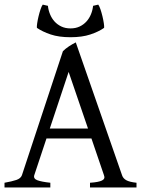

<svg xmlns="http://www.w3.org/2000/svg" viewBox="-20 -831 635 851"><path d="M370.1 -261.2 284.2 -512.2 200.7 -261.2ZM186 -217.3 131.8 -54.2Q127.4 -39.1 145.3 -32.2Q163.1 -25.4 203.1 -21V0H0V-21Q33.2 -26.9 52.5 -33.4Q71.8 -40 77.1 -54.2L258.8 -604Q270.5 -615.7 286.1 -626Q301.8 -636.2 315.9 -643.1L521 -54.2Q525.4 -40.5 539.3 -32.5Q553.2 -24.4 585 -21V0H378.9V-21Q417 -23.4 432.1 -31Q447.3 -38.6 440.9 -54.2L385.3 -217.3ZM292.5 -666Q241.2 -666 204.8 -678.2Q168.5 -690.4 143.6 -707.5Q142.6 -713.4 144.8 -728Q147 -742.7 150.9 -758.8Q154.8 -774.9 159.7 -789.6Q164.6 -804.2 169.4 -810.5L192.4 -805.2Q194.3 -786.1 201.7 -768.1Q209 -750 221.4 -736.1Q233.9 -722.2 251.7 -713.6Q269.5 -705.1 292.5 -705.1Q315.4 -705.1 333.3 -713.6Q351.1 -722.2 363.5 -736.1Q376 -750 383.3 -768.1Q390.6 -786.1 392.6 -805.2L415.5 -810.5Q420.4 -804.2 425.3 -789.6Q430.2 -774.9 434.1 -758.8Q438 -742.7 440.2 -728Q442.4 -713.4 441.4 -707.5Q417 -690.4 380.4 -678.2Q343.8 -666 292.5 -666Z"/></svg>

Font: Noto Serif Devanagari
Style: Bold
Weight: 700
Designer: Monotype Design Team
Foundry: Monotype Imaging Inc.
Version: Version 1.01